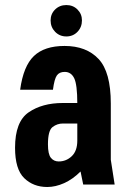

<svg xmlns="http://www.w3.org/2000/svg" viewBox="-20 -738 513 768"><path d="M231.2 -326Q148.8 -326 94.5 -288.6Q40.2 -251.2 40.2 -147Q40.2 -61 76.8 -25.5Q113.4 10 169 10Q201.8 10 236.2 -5.3Q270.6 -20.6 302.2 -52L312.8 0H438.6L423.2 -99V-326ZM60.6 -379H191.8Q197.4 -422 207.4 -436.2Q217.4 -450.4 238.8 -450.4Q264.4 -450.4 276.8 -425.1Q289.2 -399.8 289.2 -324H423.2Q423.2 -450 374.3 -502.1Q325.4 -554.2 238.2 -554.2Q157.8 -554.2 115.6 -513.9Q73.4 -473.6 60.6 -379ZM171.8 -160.6Q171.8 -215.6 190.2 -229.8Q208.6 -244 232.2 -244H289.2V-175.6Q289.2 -134.2 267 -113.2Q244.8 -92.2 214.8 -92.2Q195.2 -92.2 183.5 -106.8Q171.8 -121.4 171.8 -160.6ZM245.4 -592.2Q272.2 -592.2 290 -610.8Q307.8 -629.4 307.8 -656.5Q307.8 -682 290 -699.9Q272.2 -717.8 245.4 -717.8Q218.6 -717.8 200.5 -700.1Q182.4 -682.4 182.4 -656.2Q182.4 -629.4 200.5 -610.8Q218.6 -592.2 245.4 -592.2Z"/></svg>

Font: Secuela Light
Style: Regular
Weight: 300
Designer: Fernando Haro
Foundry: deFharo
Version: Version 1.708